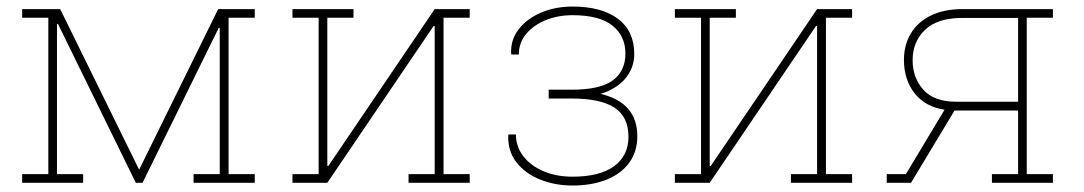

<svg xmlns="http://www.w3.org/2000/svg" viewBox="-20 -556 3297 584"><path d="M47.4 0V-26.4H127V-502H47.4V-528.3H127H163.1L401.4 -43.5L403.3 -40L643.6 -528.3H675.3H754.9V-502H675.3V-26.4H754.9V0H568.8V-26.4H648.4V-471.2L645.5 -471.7L413.6 0H393.1L156.2 -483.4L153.3 -482.9V-26.4H232.9V0Z M869.6 0V-26.4H949.2V-502H869.6V-528.3H975.6H1055.2V-502H975.6V-51.8L978.5 -50.8L1302.2 -528.3H1329.1H1408.7V-502H1329.1V-26.4H1408.7V0H1222.7V-26.4H1302.2V-476.6L1299.3 -477.5L975.6 0Z M1721.2 8.3Q1668.9 8.3 1623.8 -9.5Q1578.6 -27.3 1551.5 -61.5Q1524.4 -95.7 1525.9 -144L1526.9 -147H1549.3Q1549.3 -109.9 1571.8 -80.8Q1594.2 -51.8 1633.1 -35.2Q1671.9 -18.6 1721.2 -18.6Q1804.2 -18.6 1847.9 -50.5Q1891.6 -82.5 1891.6 -140.1Q1891.6 -200.7 1849.1 -228.5Q1806.6 -256.3 1719.7 -256.3H1648.9V-283.2H1719.7Q1805.2 -283.2 1843.8 -311.5Q1882.3 -339.8 1882.3 -393.1Q1882.3 -446.3 1843 -478Q1803.7 -509.8 1721.2 -509.8Q1676.8 -509.8 1639.6 -494.6Q1602.5 -479.5 1580.3 -452.6Q1558.1 -425.8 1558.1 -390.1H1535.6L1534.7 -393.1Q1532.7 -435.1 1557.9 -467.3Q1583 -499.5 1626.2 -517.8Q1669.4 -536.1 1721.2 -536.1Q1810.1 -536.1 1859.6 -498.8Q1909.2 -461.4 1909.2 -391.6Q1909.2 -350.1 1882.6 -317.9Q1856 -285.6 1806.6 -270.5Q1918.5 -244.1 1918.5 -141.6Q1918.5 -94.7 1893.8 -61Q1869.1 -27.3 1824.7 -9.5Q1780.3 8.3 1721.2 8.3Z M2032.7 0V-26.4H2112.3V-502H2032.7V-528.3H2138.7H2218.3V-502H2138.7V-51.8L2141.6 -50.8L2465.3 -528.3H2492.2H2571.8V-502H2492.2V-26.4H2571.8V0H2385.7V-26.4H2465.3V-476.6L2462.4 -477.5L2138.7 0Z M2677.2 0V-26.4H2735.4L2853 -222.2Q2793.9 -231.4 2761.7 -272.5Q2729.5 -313.5 2729.5 -374Q2729.5 -419.4 2750.5 -454.3Q2771.5 -489.3 2811.5 -508.8Q2851.6 -528.3 2907.7 -528.3H3182.6V-502H3103V-26.4H3182.6V0H2997.1V-26.4H3076.7V-219.7H2883.3L2751 0ZM2887.2 -246.6H3076.7V-501.5H2907.7Q2831.1 -501.5 2793.5 -465.1Q2755.9 -428.7 2755.9 -373Q2755.9 -319.3 2788.6 -283Q2821.3 -246.6 2887.2 -246.6Z"/></svg>

Font: Roboto Slab LO Thin
Style: Regular
Weight: 250
Designer: Google
Version: Version 2.00;September 28, 2018;FontCreator 11.5.0.2427 64-b